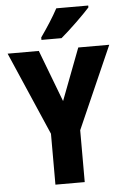

<svg xmlns="http://www.w3.org/2000/svg" viewBox="-61 -974 663 1018"><g transform="rotate(-5 270.5 -465.5)"><path d="M448 -921V-931H278C254 -886 219 -832 185 -784V-771H292C341 -812 416 -885 448 -921ZM271 -438 166 -714H0L192 -271V0H348V-276L541 -714H376Z"/></g></svg>

Font: Noto Sans Gurmukhi UI Condensed ExtraBold
Style: Regular
Weight: 800
Width: 3
Designer: Jelle Bosma - Monotype Design Team
Foundry: Monotype Imaging Inc.
Version: Version 2.004